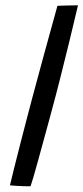

<svg xmlns="http://www.w3.org/2000/svg" viewBox="-20 -680 306 704"><path d="M92 3Q83.5 3 69.2 2.8Q55 2.5 40.2 1.5Q25.5 0.5 16.5 -0.5Q23 -28.5 32.8 -67.5Q42.5 -106.5 53.8 -150.2Q65 -194 76.2 -236.8Q87.5 -279.5 97 -316Q115 -384 139 -471.5Q163 -559 190.5 -658.5Q195 -659 204.2 -659.2Q213.5 -659.5 225 -659.8Q236.5 -660 247.2 -660.2Q258 -660.5 266 -660.5Q251 -596.5 234.5 -529Q218 -461.5 202.2 -399Q186.5 -336.5 173 -287Q167.5 -266 158.5 -233.2Q149.5 -200.5 139.5 -163.8Q129.5 -127 120 -92.5Q110.5 -58 103 -32.2Q95.5 -6.5 92 3Z"/></svg>

Font: Grandstander Thin Light
Style: Italic
Weight: 300
Italic angle: -15°
Version: Version 1.200